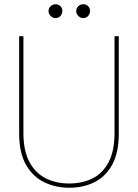

<svg xmlns="http://www.w3.org/2000/svg" viewBox="-20 -870 649 902"><path d="M306 12Q240 12 186.5 -14.5Q133 -41 101.5 -97Q70 -153 70 -243V-700H90V-246Q90 -161 118.5 -108.5Q147 -56 195.5 -32Q244 -8 305 -8Q367 -8 415 -32Q463 -56 490.5 -108.5Q518 -161 518 -246V-700H538V-243Q538 -153 507.5 -97Q477 -41 424.5 -14.5Q372 12 306 12ZM241 -785Q228 -785 218 -795Q208 -805 208 -818Q208 -832 218 -841Q228 -850 241 -850Q255 -850 264 -841Q273 -832 273 -818Q273 -805 264 -795Q255 -785 241 -785ZM371 -785Q358 -785 348 -795Q338 -805 338 -818Q338 -832 348 -841Q358 -850 371 -850Q385 -850 394 -841Q403 -832 403 -818Q403 -805 394 -795Q385 -785 371 -785Z"/></svg>

Font: DM Sans 20pt Thin
Style: Regular
Weight: 250
Version: Version 4.004;gftools[0.9.30]